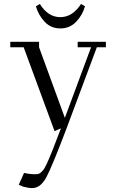

<svg xmlns="http://www.w3.org/2000/svg" viewBox="-20 -651 599 974"><path d="M32.2 -411.1V-439H178.2V-411.1L309.1 -53.2L441.9 -411.1H374V-439H517.1V-411.1H471.2L315.9 4.9Q244.1 194.3 214.8 248.8Q185.5 303.2 143.1 303.2Q126 303.2 97.2 295.9L75.2 286.1L102.1 226.1Q129.9 232.9 160.2 232.9Q171.9 232.9 179.2 229.5Q186.5 226.1 196.5 214.8Q206.5 203.6 218.5 177.2Q230.5 150.9 247.1 109.4Q263.7 67.9 289.1 0L256.8 14.2L100.1 -411.1ZM162.1 -619.1 182.1 -630.9Q223.6 -564 286.1 -564Q347.7 -564 391.1 -630.9L411.1 -619.1Q398.9 -574.7 366.5 -540.8Q334 -506.8 286.1 -506.8Q238.3 -506.8 206.5 -540.5Q174.8 -574.2 162.1 -619.1Z"/></svg>

Font: Dehuti Alt
Style: Book
Weight: 400
Version: Version 1.2